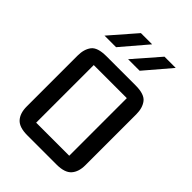

<svg xmlns="http://www.w3.org/2000/svg" viewBox="-203 -770 858 858"><g transform="rotate(45 225.5 -341.0)"><path d="M318 0Q369 0 390 -23.5Q411 -47 411 -89V-411Q411 -451 392 -475.5Q373 -500 318 -500H133Q77 -500 58.5 -475.5Q40 -451 40 -411V-89Q40 -47 61 -23.5Q82 0 133 0ZM121 -432H330V-68H121ZM169 -682H240L135 -559H62ZM318 -682H389L284 -559H211Z"/></g></svg>

Font: Kelly Slab
Style: Regular
Weight: 400
Designer: Denis Masharov
Foundry: Denis Masharov
Version: Version 1.001